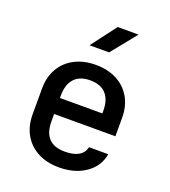

<svg xmlns="http://www.w3.org/2000/svg" viewBox="-143 -889 887 1004"><g transform="rotate(20 300.0 -387.5)"><path d="M300 10Q233 10 182.5 -16.5Q132 -43 104.5 -91Q77 -139 77 -203V-347Q77 -411 104.5 -459Q132 -507 182.5 -533.5Q233 -560 300 -560Q368 -560 418 -533.5Q468 -507 495.5 -459Q523 -411 523 -347V-244H182V-203Q182 -78 301 -78Q398 -78 413 -143H520Q508 -73 448 -31.5Q388 10 300 10ZM182 -333H418V-348Q418 -409 388 -441.5Q358 -474 300 -474Q242 -474 212 -441Q182 -408 182 -347ZM233 -645 339 -785H455L342 -645Z"/></g></svg>

Font: Tiny SemiBold
Style: Regular
Weight: 600
Designer: Philipp Nurullin, Konstantin Bulenkov
Foundry: JetBrains
Version: Version 2.251; ttfautohint (v1.8.4.7-5d5b)